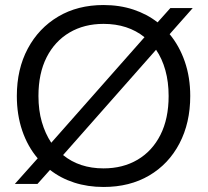

<svg xmlns="http://www.w3.org/2000/svg" viewBox="-20 -732 826 764"><path d="M39 0 130 -102Q90 -149 68.5 -212Q47 -275 47 -350Q47 -457 90.5 -538.5Q134 -620 211.5 -666Q289 -712 392 -712Q456 -712 510.5 -694Q565 -676 607 -643L658 -700H747L655 -596Q694 -549 715.5 -486.5Q737 -424 737 -350Q737 -243 694 -161Q651 -79 573.5 -33.5Q496 12 392 12Q329 12 275 -5.5Q221 -23 179 -56L129 0ZM133 -350Q133 -293 146.5 -246.5Q160 -200 184 -164L555 -584Q489 -637 392 -637Q315 -637 256.5 -602.5Q198 -568 165.5 -504Q133 -440 133 -350ZM392 -62Q469 -62 527.5 -96.5Q586 -131 618.5 -195.5Q651 -260 651 -350Q651 -406 638 -452.5Q625 -499 601 -534L231 -115Q296 -62 392 -62Z"/></svg>

Font: DeepMind Sans
Style: Regular
Weight: 400
Designer: Jonny Pinhorn / Modifications: Colophon Foundry
Foundry: Colophon Foundry
Version: Version 1.002; ttfautohint (v1.8.2)